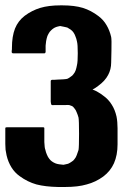

<svg xmlns="http://www.w3.org/2000/svg" viewBox="-34 -707 534 735"><path d="M416 -215.8Q416 -195.3 416 -154.3Q416 -113.3 402.3 -82Q388.7 -51.8 361.3 -31.2Q332 -9.8 297.9 -1Q264.6 8.8 215.8 8.8Q214.8 8.8 212.9 8.8Q210.9 8.8 208 8.8Q207 8.8 204.1 8.8Q199.2 8.8 195.3 8.8Q191.4 8.8 187.5 8.8Q139.6 7.8 105.5 -1Q71.3 -10.7 42 -32.2Q22.5 -45.9 9.8 -66.4Q-2.9 -86.9 -8.8 -112.3Q-10.7 -123 -12.7 -133.8Q-13.7 -144.5 -13.7 -156.2Q-13.7 -175.8 -13.7 -215.8Q-13.7 -217.8 -12.7 -218.8Q-10.7 -219.7 -8.8 -219.7Q37.1 -219.7 129.9 -219.7Q131.8 -219.7 132.8 -219.7Q133.8 -219.7 133.8 -218.8Q134.8 -218.8 135.7 -217.8Q135.7 -216.8 135.7 -215.8Q135.7 -186.5 135.7 -163.1Q136.7 -139.6 139.6 -133.8Q141.6 -124 145.5 -115.2Q149.4 -105.5 154.3 -99.6Q159.2 -92.8 165 -88.9Q171.9 -84 179.7 -81.1Q185.5 -79.1 192.4 -78.1Q200.2 -77.1 209 -76.2Q213.9 -77.1 217.8 -78.1Q222.7 -79.1 226.6 -80.1Q233.4 -83 240.2 -87.9Q247.1 -91.8 251 -97.7Q256.8 -104.5 259.8 -113.3Q263.7 -123 266.6 -132.8Q268.6 -143.6 268.6 -194.3Q268.6 -246.1 266.6 -256.8Q263.7 -267.6 259.8 -276.4Q256.8 -285.2 251 -292Q246.1 -298.8 242.2 -300.8Q238.3 -301.8 231.4 -304.7Q228.5 -305.7 212.9 -304.7Q197.3 -304.7 187.5 -304.7Q177.7 -304.7 171.9 -304.7Q166 -303.7 163.1 -305.7Q162.1 -306.6 161.1 -311.5Q160.2 -316.4 160.2 -318.4Q160.2 -344.7 160.2 -397.5Q160.2 -398.4 161.1 -399.4Q163.1 -401.4 165 -401.4Q167 -401.4 171.9 -401.4Q176.8 -401.4 186.5 -402.3Q196.3 -403.3 208 -403.3Q220.7 -404.3 223.6 -405.3Q230.5 -408.2 236.3 -413.1Q243.2 -417 247.1 -422.9Q252.9 -429.7 255.9 -438.5Q258.8 -447.3 260.7 -458Q263.7 -469.7 263.7 -502.9Q263.7 -537.1 260.7 -547.9Q258.8 -558.6 254.9 -567.4Q252 -576.2 247.1 -583Q243.2 -588.9 236.3 -593.8Q230.5 -597.7 223.6 -601.6Q216.8 -603.5 210.9 -604.5Q204.1 -606.4 196.3 -607.4Q191.4 -606.4 187.5 -605.5Q183.6 -604.5 180.7 -603.5Q172.9 -600.6 167 -595.7Q161.1 -590.8 156.2 -585Q151.4 -578.1 147.5 -569.3Q144.5 -560.5 142.6 -549.8Q141.6 -543.9 140.6 -532.2Q140.6 -520.5 140.6 -506.8Q140.6 -506.8 139.6 -505.9Q138.7 -504.9 138.7 -503.9Q137.7 -502.9 135.7 -502.9Q134.8 -502.9 133.8 -502.9Q94.7 -502.9 16.6 -502.9Q13.7 -502.9 12.7 -503.9Q10.7 -505.9 10.7 -506.8Q10.7 -513.7 11.7 -518.6Q11.7 -524.4 11.7 -524.4Q11.7 -567.4 23.4 -597.7Q35.2 -627 60.5 -646.5Q87.9 -667 120.1 -676.8Q152.3 -686.5 197.3 -686.5Q200.2 -686.5 205.1 -686.5Q251 -686.5 283.2 -676.8Q314.5 -667 342.8 -645.5Q362.3 -630.9 374 -610.4Q385.7 -590.8 391.6 -565.4Q393.6 -555.7 392.6 -512.7Q391.6 -470.7 391.6 -467.8Q391.6 -441.4 379.9 -419.9Q368.2 -397.5 342.8 -378.9Q336.9 -375 332 -371.1Q326.2 -367.2 320.3 -364.3Q331.1 -360.4 340.8 -354.5Q351.6 -348.6 361.3 -340.8Q380.9 -327.1 393.6 -306.6Q406.2 -287.1 412.1 -260.7Q414.1 -251 415 -239.3Q416 -228.5 416 -215.8Z"/></svg>

Font: Typeface
Style: Regular
Weight: 400
Version: Version 1.0